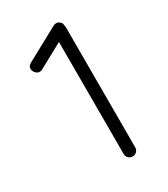

<svg xmlns="http://www.w3.org/2000/svg" viewBox="-144 -611 603 690"><g transform="rotate(-30 157.5 -266.0)"><path d="M177 -14V-479L76 -424Q57 -414 44 -433Q33 -454 53 -465L189 -539Q209 -549 222 -530Q224 -522 224 -518Q225 -516 225 -511V-14Q225 -4 218 3Q211 10 201 10Q191 10 184 3Q177 -4 177 -14Z"/></g></svg>

Font: Hoogli
Style: Regular
Weight: 400
Designer: Anand Singh Naorem
Foundry: Brand New Type
Version: Version 1.00 b007